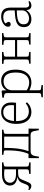

<svg xmlns="http://www.w3.org/2000/svg" viewBox="1282 -1840 774 3379"><g transform="rotate(-90 1669.5 -151.0)"><path d="M82 13Q64 13 46.5 3.5Q29 -6 14 -19L19 -42Q26 -38 34 -34.5Q42 -31 56 -31Q75 -31 87 -40.5Q99 -50 110 -73Q121 -96 135 -136Q145 -165 159.5 -183.5Q174 -202 196 -214Q218 -226 248 -232L239 -233Q187 -240 154.5 -258Q122 -276 107.5 -303Q93 -330 93 -363Q93 -406 115.5 -437Q138 -468 180 -485.5Q222 -503 279 -503H501V-479L458 -472Q439 -469 433 -461Q427 -453 427 -430V-73Q427 -51 433 -42.5Q439 -34 458 -31L501 -24V0H298V-24L348 -31Q367 -33 372.5 -42Q378 -51 378 -74V-220Q365 -220 348.5 -220Q332 -220 314.5 -219.5Q297 -219 280 -217Q255 -215 238.5 -205.5Q222 -196 210 -176.5Q198 -157 186 -124Q162 -63 147 -33.5Q132 -4 117.5 4.5Q103 13 82 13ZM293 -257H378V-461Q351 -464 326 -465Q301 -466 280 -466Q233 -466 202.5 -452.5Q172 -439 157 -415.5Q142 -392 142 -360Q142 -317 179 -287Q216 -257 293 -257Z M1068 147 1057 89Q1051 52 1042 33Q1033 14 1018 7Q1003 0 979 0H705Q673 0 655 8.5Q637 17 627.5 35Q618 53 612 83L601 147H575V-37H651Q672 -86 685 -139.5Q698 -193 705 -262.5Q712 -332 712 -425Q712 -451 708 -460.5Q704 -470 687 -472L632 -479L636 -503H1077V-479L1034 -472Q1015 -469 1009 -461Q1003 -453 1003 -430V-36H1095L1094 142ZM697 -37 954 -36V-465H755Q755 -432 754.5 -399Q754 -366 752.5 -334.5Q751 -303 748.5 -275Q746 -247 743 -224Q738 -186 731.5 -153Q725 -120 716 -91.5Q707 -63 697 -37Z M1390 14Q1325 14 1277 -17Q1229 -48 1203.5 -108Q1178 -168 1178 -254Q1178 -331 1202.5 -390.5Q1227 -450 1272.5 -484Q1318 -518 1384 -518Q1440 -518 1478 -495.5Q1516 -473 1535.5 -434Q1555 -395 1555 -345Q1555 -324 1554 -302Q1553 -280 1550 -256H1227Q1228 -175 1249.5 -125Q1271 -75 1310.5 -53Q1350 -31 1399 -31Q1438 -31 1473 -45Q1508 -59 1539 -86L1559 -64Q1524 -25 1480.5 -5.5Q1437 14 1390 14ZM1228 -293H1506Q1508 -309 1508 -322Q1508 -335 1508 -352Q1508 -408 1477 -444.5Q1446 -481 1385 -481Q1338 -481 1305 -459.5Q1272 -438 1252.5 -396Q1233 -354 1228 -293Z M1647 216V192L1695 184Q1709 182 1715 172.5Q1721 163 1721 138V-388Q1721 -426 1715.5 -443.5Q1710 -461 1686 -464L1638 -471L1641 -498L1756 -510L1766 -504L1769 -427H1770Q1790 -461 1816 -480.5Q1842 -500 1872.5 -509Q1903 -518 1935 -518Q1996 -518 2040 -489.5Q2084 -461 2108.5 -404.5Q2133 -348 2133 -261Q2133 -174 2104.5 -112.5Q2076 -51 2025 -18.5Q1974 14 1906 14Q1870 14 1833 3.5Q1796 -7 1770 -22V138Q1770 162 1775 172Q1780 182 1801 184L1862 192V216ZM1906 -25Q1956 -25 1996 -50Q2036 -75 2059 -126.5Q2082 -178 2082 -259Q2082 -345 2061 -391.5Q2040 -438 2004.5 -457Q1969 -476 1926 -476Q1882 -476 1846.5 -457Q1811 -438 1790.5 -404Q1770 -370 1770 -322V-68Q1796 -49 1833 -37Q1870 -25 1906 -25Z M2237 0V-24L2286 -32Q2302 -34 2307 -44Q2312 -54 2312 -80V-425Q2312 -451 2308 -460.5Q2304 -470 2287 -472L2232 -479L2236 -503H2444V-479L2386 -470Q2371 -468 2366 -458.5Q2361 -449 2361 -426V-274H2653V-429Q2653 -452 2647.5 -461Q2642 -470 2623 -472L2567 -479L2571 -503H2776V-479L2733 -472Q2714 -469 2708 -461Q2702 -453 2702 -430V-73Q2702 -51 2708 -42.5Q2714 -34 2733 -31L2776 -24V0H2573V-24L2623 -31Q2642 -33 2647.5 -42Q2653 -51 2653 -74V-237H2361V-76Q2361 -53 2366 -43.5Q2371 -34 2386 -32L2444 -24V0Z M3022 14Q2958 14 2919.5 -19.5Q2881 -53 2881 -117Q2881 -173 2907.5 -207Q2934 -241 2999 -258.5Q3064 -276 3176 -280V-362Q3176 -405 3161 -431Q3146 -457 3119.5 -469Q3093 -481 3056 -481Q3022 -481 2992.5 -471Q2963 -461 2946 -444Q2957 -426 2963 -415.5Q2969 -405 2971.5 -398.5Q2974 -392 2974 -386Q2974 -370 2961 -360Q2948 -350 2930 -350Q2912 -350 2900 -362Q2888 -374 2888 -395Q2888 -432 2914.5 -459.5Q2941 -487 2981 -502.5Q3021 -518 3062 -518Q3123 -518 3159 -497.5Q3195 -477 3210 -439.5Q3225 -402 3225 -350V-88Q3225 -57 3238 -41Q3251 -25 3275 -25Q3288 -25 3302 -29Q3316 -33 3329 -39L3339 -16Q3323 -2 3302.5 6Q3282 14 3259 14Q3227 14 3205.5 -7.5Q3184 -29 3181 -75Q3163 -45 3138.5 -25.5Q3114 -6 3085 4Q3056 14 3022 14ZM3035 -28Q3070 -28 3102.5 -42.5Q3135 -57 3155.5 -84.5Q3176 -112 3176 -149V-243Q3087 -242 3033 -230Q2979 -218 2955 -192.5Q2931 -167 2931 -126Q2931 -73 2959 -50.5Q2987 -28 3035 -28Z"/></g></svg>

Font: Literata 18pt ExtraLight
Style: Regular
Weight: 250
Designer: Latin by Veronika Burian and Jose Scaglione. Greek by Irene Vlachou. Cyrillic by Vera Evstafieva.
Foundry: TypeTogether
Version: Version 3.103;gftools[0.9.29]